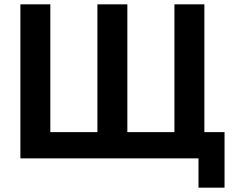

<svg xmlns="http://www.w3.org/2000/svg" viewBox="-20 -730 1088 885"><path d="M895 135V0H74V-710H212V-121H429V-710H567V-121H784V-710H922V-121H1015V135Z"/></svg>

Font: YasnoRaleway
Style: Bold
Weight: 700
Designer: Matt McInerney, Pablo Impallari, Rodrigo Fuenzalida
Foundry: Matt McInerney, Pablo Impallari, Rodrigo Fuenzalida
Version: Version 4.026